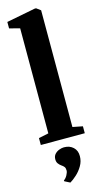

<svg xmlns="http://www.w3.org/2000/svg" viewBox="-160 -864 626 1179"><g transform="rotate(-15 153.0 -274.0)"><path d="M78 -57V-725L12 -742V-783L195 -818.5H204L231 -798.5V-56.5L294.5 -44V0H15V-44ZM229 128Q229 160.5 212.2 189Q195.5 217.5 172.5 238.2Q149.5 259 131.5 269.5H130L96.5 252.5L95.5 247Q109 238 118.2 220.8Q127.5 203.5 127.5 192Q127.5 176.5 121.2 168.5Q115 160.5 103.5 153Q93.5 146 85.8 135.5Q78 125 78 108.5Q78 88 89.8 75.2Q101.5 62.5 117.8 56.5Q134 50.5 146.5 50.5H150Q184 50.5 206.8 71.5Q229.5 92.5 229 128Z"/></g></svg>

Font: Merriweather 72pt ExtraBold
Style: Regular
Weight: 800
Version: Version 2.100